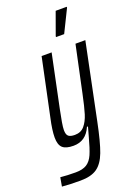

<svg xmlns="http://www.w3.org/2000/svg" viewBox="-213 -780 732 1044"><g transform="rotate(-20 153.0 -258.0)"><path d="M-43 195 -34 144Q6 148 54 148Q95 148 118.5 133Q142 118 156 86Q170 54 187 -10L202 -64H196Q165 8 93 8Q49 8 30 -9.5Q11 -27 11 -69Q11 -111 26 -178L96 -510H154L90 -203Q82 -165 77 -135Q72 -105 72 -90Q72 -64 83 -54.5Q94 -45 120 -45Q155 -45 175.5 -69Q196 -93 208 -131.5Q220 -170 235 -242L292 -510H349L259 -73Q236 40 215 95.5Q194 151 159.5 175Q125 199 63 199Q4 199 -43 195ZM205 -580V-585L252 -715H316V-710L252 -580Z"/></g></svg>

Font: Saira Ultra Condensed
Style: Italic
Weight: 400
Width: 1
Italic angle: -12°
Designer: Hector Gatti with collaboration of the Omnibus-Type team
Foundry: Omnibus-Type
Version: Version 1.001; ttfautohint (v1.8)